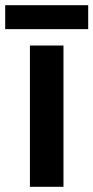

<svg xmlns="http://www.w3.org/2000/svg" viewBox="-35 -718 359 738"><path d="M304 -698H-15V-606H304ZM209 0V-543H80V0Z"/></svg>

Font: Noto Sans Thaana SemiBold
Style: Regular
Weight: 600
Designer: David Williams
Foundry: Google Inc.
Version: Version 3.001